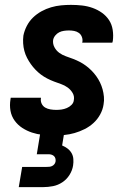

<svg xmlns="http://www.w3.org/2000/svg" viewBox="-20 -548 540 788"><path d="M202 8Q178 8 155 5.5Q132 3 111 -4Q90 -11 71.5 -23Q53 -35 40 -53Q27 -71 23 -93.5Q19 -116 23 -140L24 -147H148V-145Q146 -133 151 -122.5Q156 -112 165.5 -106.5Q175 -101 187 -99Q199 -97 211 -97Q222 -97 232.5 -98.5Q243 -100 254 -104.5Q265 -109 273.5 -117.5Q282 -126 283 -137Q286 -153 278 -166.5Q270 -180 257.5 -189Q245 -198 230.5 -203Q216 -208 201.5 -213.5Q187 -219 173.5 -226Q160 -233 148 -242Q136 -251 125.5 -262Q115 -273 106.5 -285Q98 -297 91 -310.5Q84 -324 80 -339Q76 -354 75 -370Q74 -386 76 -402Q80 -422 90 -441.5Q100 -461 115.5 -476Q131 -491 150 -501.5Q169 -512 189.5 -518Q210 -524 230.5 -526Q251 -528 271 -528Q294 -528 316.5 -525.5Q339 -523 360 -515.5Q381 -508 398.5 -495.5Q416 -483 427.5 -465.5Q439 -448 442.5 -425.5Q446 -403 443 -380L441 -373H317L318 -375Q320 -386 316 -396.5Q312 -407 303.5 -413Q295 -419 284.5 -421Q274 -423 263 -423Q253 -423 242.5 -421.5Q232 -420 223 -415.5Q214 -411 207 -402.5Q200 -394 198 -384Q196 -368 203.5 -354Q211 -340 223.5 -331Q236 -322 250.5 -317Q265 -312 279.5 -306.5Q294 -301 307.5 -294Q321 -287 333 -278Q345 -269 355.5 -258.5Q366 -248 375 -235.5Q384 -223 390.5 -209.5Q397 -196 401 -181.5Q405 -167 406.5 -151Q408 -135 405 -119Q402 -98 391 -78Q380 -58 363.5 -43Q347 -28 327 -18Q307 -8 286 -2Q265 4 244 6Q223 8 202 8ZM57 220 71 137H171Q177 137 182.5 136.5Q188 136 193.5 133.5Q199 131 203 126Q207 121 208 115Q209 109 207.5 103Q206 97 202 93Q198 89 192 87Q186 85 180 85H131L161 -97H259L235 49Q247 54 257 61.5Q267 69 273.5 80Q280 91 281 104.5Q282 118 280 131Q277 151 265.5 169.5Q254 188 236 200Q218 212 197.5 216Q177 220 157 220Z"/></svg>

Font: Iosevka Extrabold Oblique
Style: Regular
Weight: 800
Italic angle: -9°
Monospace: yes
Designer: Belleve Invis
Foundry: Belleve Invis
Version: Version 32.5.0; ttfautohint (v1.8.4)